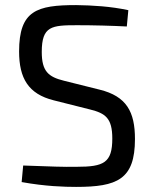

<svg xmlns="http://www.w3.org/2000/svg" viewBox="-20 -722 601 754"><path d="M334 -292C394 -277 421 -258 421 -178C421 -83 388 -67 282 -67C225 -66 188 -68 71 -72L65 -7C159 10 234 12 279 12C440 12 510 -17 510 -176C510 -283 477 -344 371 -370L231 -405C170 -420 144 -442 144 -518C144 -620 183 -623 283 -623C347 -623 420 -621 478 -618L484 -682C415 -697 344 -701 279 -702C125 -702 55 -681 55 -520C55 -415 91 -353 191 -328Z"/></svg>

Font: SnT
Style: Regular
Weight: 400
Designer: Natanael Gama
Version: Version 1.001;PS 001.001;hotconv 1.0.70;makeotf.lib2.5.58329